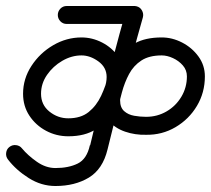

<svg xmlns="http://www.w3.org/2000/svg" viewBox="-50 -591 704 641"><path d="M173 -511Q160 -511 151.5 -520Q143 -529 143 -541Q143 -553 151.5 -562Q160 -571 173 -571Q229 -571 285 -571Q341 -571 398 -571Q398 -571 398 -571Q398 -571 398 -571Q410 -571 419 -562Q428 -553 428 -541Q428 -529 419 -520Q410 -511 398 -511Q341 -511 285 -511Q229 -511 173 -511Q173 -511 173 -511Q173 -511 173 -511ZM369 -549Q372 -561 383 -567Q394 -573 406 -570Q418 -567 424 -556Q430 -545 427 -533Q417 -498 407.5 -463.5Q398 -429 389 -394Q389 -394 389 -394Q389 -394 389 -394Q376 -350 362.5 -305Q349 -260 327.5 -221.5Q306 -183 270 -159.5Q234 -136 178 -136Q178 -136 178 -136Q178 -136 178 -136Q178 -136 178 -136Q178 -136 178 -136Q138 -136 103.5 -154.5Q69 -173 48 -205Q27 -237 27 -278Q27 -328 55 -371Q83 -414 127.5 -440Q172 -466 222 -466Q258 -466 291 -449Q324 -432 345 -402Q366 -372 366 -334Q366 -314 358.5 -295Q351 -276 351 -256Q351 -232 364.5 -220Q378 -208 398 -204.5Q418 -201 437 -201Q437 -201 438 -201Q438 -201 438 -201Q475 -201 506 -219Q537 -237 555.5 -268Q574 -299 574 -336Q574 -357 560.5 -372.5Q547 -388 527.5 -397Q508 -406 490 -406Q448 -406 422 -389Q396 -372 381 -344Q366 -316 357 -282.5Q348 -249 340 -217Q332 -186 324.5 -154.5Q317 -123 309 -92Q309 -92 309 -92Q309 -92 309 -92Q293 -26 246.5 2Q200 30 135 30Q88 30 46 3.5Q4 -23 -23 -58Q-23 -58 -23 -58Q-23 -58 -23 -58Q-31 -68 -29.5 -80.5Q-28 -93 -19 -100Q-9 -108 3.5 -106.5Q16 -105 23 -96Q43 -72 73 -51Q103 -30 135 -30Q179 -30 209.5 -45Q240 -60 250 -106Q250 -106 251 -106Q251 -106 251 -106Q258 -137 266 -168.5Q274 -200 282 -231Q292 -275 306 -316.5Q320 -358 342 -392Q364 -426 399.5 -446Q435 -466 490 -466Q525 -466 558 -449Q591 -432 612.5 -402.5Q634 -373 634 -336Q634 -282 607.5 -237.5Q581 -193 536 -166.5Q491 -140 437 -141Q437 -141 438 -141Q438 -141 438 -141Q401 -140 367.5 -151.5Q334 -163 312.5 -188Q291 -213 291 -256Q291 -276 298.5 -295.5Q306 -315 306 -334Q306 -366 278.5 -386Q251 -406 222 -406Q189 -406 158 -388Q127 -370 107 -341Q87 -312 87 -278Q87 -241 115 -218.5Q143 -196 178 -196Q178 -196 178 -196Q178 -196 178 -196Q178 -196 178 -196Q178 -196 178 -196Q220 -196 246 -217Q272 -238 287.5 -271Q303 -304 312.5 -341Q322 -378 331 -410Q331 -410 331 -410Q331 -410 331 -410Q340 -445 349.5 -479.5Q359 -514 369 -549Q369 -549 369 -549Q369 -549 369 -549Z"/></svg>

Font: FRB American Cursive Guidelines
Style: Bold Italic
Weight: 700
Italic angle: -25°
Version: Version 2.0;Modular Font Editor K font №1